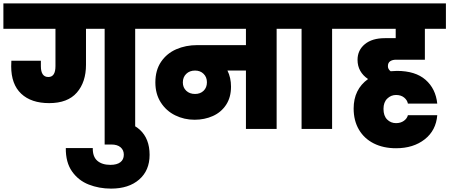

<svg xmlns="http://www.w3.org/2000/svg" viewBox="-34 -760 2649 1132"><path d="M851 -740V-590H763V0H583V-590H473V-378Q473 -276 419 -214Q365 -152 256 -152Q150 -152 91 -207.5Q32 -263 32 -369Q32 -391 33 -402H207V-370Q207 -306 251 -306Q293 -306 293 -370V-590H-14V-740Z M848 153Q848 245 786.5 298.5Q725 352 621 352Q550 352 489 328Q428 304 390.5 250.5Q353 197 354 113H513Q512 164 540 188Q568 212 617 212Q655 212 675.5 196.5Q696 181 696 152Q696 125 677 108.5Q658 92 622 92H583V-48H622Q733 -48 790.5 5Q848 58 848 153Z M1684 -590H1597V0H1416V-344H1307Q1328 -302 1328 -249Q1328 -186 1299 -142Q1270 -98 1221 -76Q1172 -54 1113 -54Q1052 -54 999 -80Q946 -106 914 -156Q882 -206 882 -274Q882 -346 915.5 -395.5Q949 -445 1005 -469.5Q1061 -494 1129 -494H1416V-590H823V-740H1684ZM1116 -206Q1147 -206 1166.5 -225Q1186 -244 1186 -275Q1186 -305 1166.5 -324.5Q1147 -344 1116 -344Q1084 -344 1064 -324.5Q1044 -305 1044 -274Q1044 -244 1064 -225Q1084 -206 1116 -206Z M1744 0V-590H1656V-740H2011V-590H1924V0Z M2301 -408Q2280 -408 2266.5 -399Q2253 -390 2253 -370Q2253 -352 2269 -340Q2293 -342 2306 -342Q2415 -342 2475 -289.5Q2535 -237 2544 -149H2371Q2367 -170 2348.5 -185Q2330 -200 2301 -200Q2271 -200 2249 -178.5Q2227 -157 2227 -118Q2227 -77 2248.5 -55.5Q2270 -34 2301 -34Q2328 -34 2347 -47.5Q2366 -61 2371 -81H2544Q2537 9 2470 61.5Q2403 114 2301 114Q2226 114 2169.5 85.5Q2113 57 2082 4Q2051 -49 2051 -120Q2051 -233 2136 -294Q2106 -314 2090 -342.5Q2074 -371 2074 -407Q2074 -464 2117 -499.5Q2160 -535 2235 -535H2299V-590H1983V-740H2595V-590H2471V-408Z"/></svg>

Font: Fz Poppins ExtBd
Style: Regular
Weight: 800
Designer: Ninad Kale (Devanagari), Jonny Pinhorn (Latin)
Foundry: Indian Type Foundry
Version: Vit hóa bi Vntype.Com & FontZin.Com